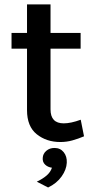

<svg xmlns="http://www.w3.org/2000/svg" viewBox="-20 -633 430 874"><path d="M254.5 13.5Q191.5 13.5 147.2 -22Q103 -57.5 103 -131.5V-411.5H32.5V-483H103V-613H210V-483H347V-411.5H210V-135Q210 -71.5 270 -71.5Q302.5 -71.5 347.5 -88L362.5 -12.5Q335.5 -1 309.2 6.2Q283 13.5 254.5 13.5ZM199 220.5 147.5 194Q173 182 191.2 166.8Q209.5 151.5 216.5 130.5Q197.5 128 185.2 116.2Q173 104.5 174.5 86Q175.5 66.5 190.8 53.5Q206 40.5 228 40.5Q254.5 40.5 270 59.8Q285.5 79 284 108Q282.5 139 260.5 170.2Q238.5 201.5 199 220.5Z"/></svg>

Font: Karla SemiBold
Style: Regular
Weight: 600
Designer: Jonathan Pinhorn
Version: Version 2.004; ttfautohint (v1.8.4.7-5d5b);gftools[0.9.33]